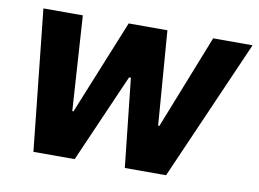

<svg xmlns="http://www.w3.org/2000/svg" viewBox="-64 -640 987 733"><g transform="rotate(10 429.5 -273.0)"><path d="M106.1 0 48.6 -545.9H201.4L225.2 -178.9H229.9L379.1 -545.9H529.3L557.6 -181.1H562.5L706.6 -545.9H859.4L620.3 0H460.4L423.4 -343.4H416.4L266 0Z"/></g></svg>

Font: Inter Tight
Style: Italic
Weight: 400
Italic angle: -9.39999°
Designer: Rasmus Andersson
Foundry: rsms
Version: Version 3.002